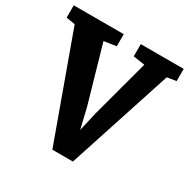

<svg xmlns="http://www.w3.org/2000/svg" viewBox="-170 -916 1069 1083"><g transform="rotate(30 364.5 -375.0)"><path d="M309.1 7.3H442.9L663.6 -668.9L722.7 -678.2V-757.8H443.4V-678.2L518.6 -667L418.9 -296.4L389.2 -168L357.9 -299.3L252.4 -667.5L332 -679.7V-758.3H6.3V-678.2L64 -668.9Z"/></g></svg>

Font: Merriweather
Style: Heavy
Weight: 900
Designer: Eben Sorkin ( eben@eyebytes.com )
Foundry: Sorkin Type Co.
Version: Version 1.003